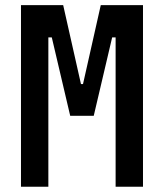

<svg xmlns="http://www.w3.org/2000/svg" viewBox="-20 -713 626 733"><path d="M276.4 -271 291 -392.1H296.9L364.7 -693.4H435.1L437 -570.3H408.2L337.9 -271ZM60.1 0V-693.4H164.6V0ZM248 -271 177.7 -570.3H148.9L150.9 -693.4H221.2L289.1 -392.1H293L303.7 -271ZM421.4 0V-693.4H525.9V0Z"/></svg>

Font: Cascadia Mono Medium
Style: Regular
Weight: 500
Monospace: yes
Designer: Aaron Bell
Foundry: Saja Typeworks
Version: Version 2407.024